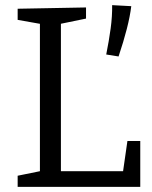

<svg xmlns="http://www.w3.org/2000/svg" viewBox="-20 -727 593 747"><path d="M475.7 -178.3H525.7V0H48.7V-43.3L147 -63.3L135.3 -45.7V-650L147 -632.3L48.7 -649.7V-693L314.7 -698V-654.7L206 -632.3L217 -650V-46.3L202.3 -61H470.7L456.7 -46ZM441.3 -507.3 393.3 -515Q404 -568.3 410.5 -616.2Q417 -664 416.3 -707L490.7 -703Q486 -663.7 473.3 -614.3Q460.7 -565 441.3 -507.3Z"/></svg>

Font: Bitter Thin
Style: Regular
Weight: 100
Designer: Sol Matas, and Bitter project Authors
Foundry: Sol Matas
Version: Version 2.002